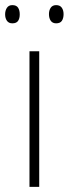

<svg xmlns="http://www.w3.org/2000/svg" viewBox="-33 -822 268 749"><path d="M120 -93H82V-622H120ZM-13 -766Q-13 -781 -6 -791.5Q1 -802 15 -802Q31 -802 37.5 -792Q44 -782 44 -766Q44 -750 37.5 -740.5Q31 -731 15 -731Q1 -731 -6 -741Q-13 -751 -13 -766ZM158 -767Q158 -782 165 -792Q172 -802 186 -802Q201 -802 208 -792Q215 -782 215 -767Q215 -751 208.5 -741Q202 -731 186 -731Q172 -731 165 -741Q158 -751 158 -767Z"/></svg>

Font: Noto Sans Telugu UI SemiCondensed ExtraLight
Style: Regular
Weight: 200
Width: 4
Designer: Jelle Bosma - Monotype Design Team
Foundry: Monotype Imaging Inc.
Version: Version 2.005; ttfautohint (v1.8.4.7-5d5b)